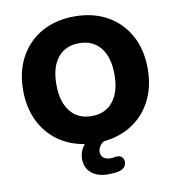

<svg xmlns="http://www.w3.org/2000/svg" viewBox="-96 -802 1000 1087"><g transform="rotate(-10 403.5 -259.0)"><path d="M404 -143Q483 -143 527 -198.5Q571 -254 571 -353Q571 -452 527 -507Q483 -562 404 -562Q325 -562 281 -507.5Q237 -453 237 -353Q237 -254 281 -198.5Q325 -143 404 -143ZM441 198Q377 198 342 168Q307 138 307 87Q307 43 337 6Q249 -8 183.5 -56Q118 -104 82 -180Q46 -256 46 -353Q46 -463 91 -544.5Q136 -626 216.5 -671Q297 -716 404 -716Q511 -716 591.5 -671Q672 -626 717 -544.5Q762 -463 762 -353Q762 -251 723 -173Q684 -95 613 -47.5Q542 0 447 9Q429 20 420.5 35Q412 50 412 66Q412 87 427.5 99Q443 111 465 111Q479 111 492 108Q516 104 528.5 113.5Q541 123 543 138.5Q545 154 536 169Q527 184 507 190Q490 195 472.5 196.5Q455 198 441 198Z"/></g></svg>

Font: Chiron GoRound TC H
Style: Regular
Weight: 900
Designer: Ryoko NISHIZUKA 西塚涼子 (kana, bopomofo & ideographs); Paul D. Hunt (Latin, Greek & Cyrillic); Sandoll Communications 산돌커뮤니
Foundry: Adobe
Version: Version 1.000;hotconv 1.1.1;makeotfexe 2.6.0